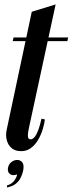

<svg xmlns="http://www.w3.org/2000/svg" viewBox="-20 -660 320 845"><path d="M119.8 -608.2 224.8 -640.5 108.2 -101Q107 -95.2 104.5 -82.2Q102 -69.2 103.1 -58Q104.2 -46.8 115 -46.8Q124.2 -46.8 133.2 -58.2Q142.2 -69.8 149.6 -90.6Q157 -111.5 162.5 -137.5L177.5 -134.5Q175.8 -117 168.2 -91.8Q160.8 -66.5 146.8 -43Q132.8 -19.5 111.8 -5.6Q90.8 8.2 61.8 4.5Q42 2.2 28.5 -10.5Q15 -23.2 9.5 -44.2Q4 -65.2 10 -91.5ZM182.8 -479 186.2 -495H280L276.5 -479ZM36.2 -479 39.5 -495H102.2L98.8 -479ZM55.7 107.4Q35.9 115.1 23.7 105.9Q11.5 96.7 15.4 77.7Q18.7 61.5 30.8 52.7Q43 43.9 55.9 43.9Q69.8 43.9 78.5 55.2Q87.2 66.6 81.4 93.4Q78.5 106.3 71.4 121.4Q64.3 136.6 49.7 148.5Q35.2 160.4 10.6 164.8L10.5 156.4Q32 149.9 42.6 135.3Q53.2 120.7 55.7 107.4Z"/></svg>

Font: Emberly Black
Style: Italic
Weight: 900
Italic angle: -12°
Designer: Rajesh Rajput
Foundry: Rajesh Rajput
Version: Version 1.000